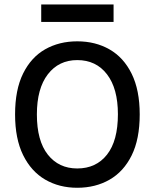

<svg xmlns="http://www.w3.org/2000/svg" viewBox="-20 -852 712 885"><path d="M49.5 0ZM336 -75.5Q423 -75.5 473.2 -139.2Q523.5 -203 523.5 -325.5Q523.5 -444 473.2 -509.5Q423 -575 336 -575Q251 -575 200.5 -509.5Q150 -444 150 -324.5Q150 -203 200.5 -139.2Q251 -75.5 336 -75.5ZM336 13.5Q253 13.5 188.2 -24.2Q123.5 -62 86.5 -137.2Q49.5 -212.5 49.5 -324.5Q49.5 -438.5 86.5 -513.2Q123.5 -588 188.2 -624.8Q253 -661.5 336 -661.5Q420 -661.5 485 -624.2Q550 -587 587 -511.8Q624 -436.5 624 -324.5Q624 -211 587 -136Q550 -61 485 -23.8Q420 13.5 336 13.5ZM170 -831.5H503.5V-751H170Z"/></svg>

Font: Betinya Sans Medium
Style: Regular
Weight: 500
Designer: Jonathan Pinhorn
Version: Version 2.001;December 9, 2019;FontCreator 12.0.0.2547 64-bi